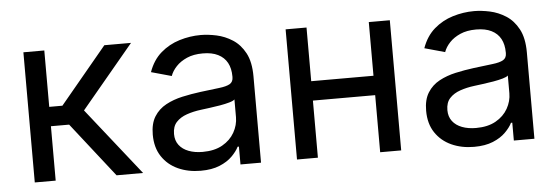

<svg xmlns="http://www.w3.org/2000/svg" viewBox="-42 -666 2310 795"><g transform="rotate(-5 1113.0 -268.0)"><path d="M74.7 0V-541H161.6V-306.6H216.3L411.1 -541H522L303.7 -279.3L524.9 0H414.6L237.3 -226.1H161.6V0Z M763.7 11.7Q711.9 11.7 669.9 -7.3Q627.9 -26.4 603.3 -63.5Q578.6 -100.6 578.6 -154.3Q578.6 -200.7 596.9 -229.7Q615.2 -258.8 646 -275.4Q676.8 -292 714.4 -300.3Q752 -308.6 790 -313.5Q838.9 -319.8 869.1 -323.2Q899.4 -326.7 913.8 -335Q928.2 -343.3 928.2 -363.3V-366.2Q928.2 -399.4 915.5 -422.9Q902.8 -446.3 877.4 -459Q852.1 -471.7 814 -471.7Q775.4 -471.7 747.8 -459.5Q720.2 -447.3 702.9 -428.7Q685.5 -410.2 678.2 -389.6L593.8 -413.1Q611.3 -462.4 645.5 -491.9Q679.7 -521.5 723.4 -534.9Q767.1 -548.3 812 -548.3Q842.3 -548.3 877.4 -540.8Q912.6 -533.2 943.8 -513.2Q975.1 -493.2 995.1 -456.1Q1015.1 -418.9 1015.1 -358.9V0H929.7V-74.2H924.3Q915 -55.2 895 -35.2Q875 -15.1 842.5 -1.7Q810.1 11.7 763.7 11.7ZM778.3 -65.4Q827.6 -65.4 860.8 -84.2Q894 -103 911.1 -133.3Q928.2 -163.6 928.2 -196.8V-270.5Q922.9 -264.6 905.8 -259.8Q888.7 -254.9 866.2 -251Q843.8 -247.1 822 -244.4Q800.3 -241.7 786.1 -239.7Q754.4 -235.8 727.1 -226.3Q699.7 -216.8 683.1 -198.7Q666.5 -180.7 666.5 -149.4Q666.5 -122.1 680.9 -103.3Q695.3 -84.5 720.5 -75Q745.6 -65.4 778.3 -65.4Z M1530.3 -317.9V-237.3H1230.5V-317.9ZM1251.5 -541V0H1164.6V-541ZM1597.7 -541V0H1510.3V-541Z M1899.9 11.7Q1848.1 11.7 1806.2 -7.3Q1764.2 -26.4 1739.5 -63.5Q1714.8 -100.6 1714.8 -154.3Q1714.8 -200.7 1733.2 -229.7Q1751.5 -258.8 1782.2 -275.4Q1813 -292 1850.6 -300.3Q1888.2 -308.6 1926.3 -313.5Q1975.1 -319.8 2005.4 -323.2Q2035.6 -326.7 2050 -335Q2064.5 -343.3 2064.5 -363.3V-366.2Q2064.5 -399.4 2051.8 -422.9Q2039.1 -446.3 2013.7 -459Q1988.3 -471.7 1950.2 -471.7Q1911.6 -471.7 1884 -459.5Q1856.4 -447.3 1839.1 -428.7Q1821.8 -410.2 1814.5 -389.6L1730 -413.1Q1747.6 -462.4 1781.7 -491.9Q1815.9 -521.5 1859.6 -534.9Q1903.3 -548.3 1948.2 -548.3Q1978.5 -548.3 2013.7 -540.8Q2048.8 -533.2 2080.1 -513.2Q2111.3 -493.2 2131.3 -456.1Q2151.4 -418.9 2151.4 -358.9V0H2065.9V-74.2H2060.5Q2051.3 -55.2 2031.2 -35.2Q2011.2 -15.1 1978.8 -1.7Q1946.3 11.7 1899.9 11.7ZM1914.6 -65.4Q1963.9 -65.4 1997.1 -84.2Q2030.3 -103 2047.4 -133.3Q2064.5 -163.6 2064.5 -196.8V-270.5Q2059.1 -264.6 2042 -259.8Q2024.9 -254.9 2002.4 -251Q1980 -247.1 1958.3 -244.4Q1936.5 -241.7 1922.4 -239.7Q1890.6 -235.8 1863.3 -226.3Q1835.9 -216.8 1819.3 -198.7Q1802.7 -180.7 1802.7 -149.4Q1802.7 -122.1 1817.1 -103.3Q1831.5 -84.5 1856.7 -75Q1881.8 -65.4 1914.6 -65.4Z"/></g></svg>

Font: Inter 17pt
Style: Regular
Weight: 400
Version: Version 4.001;git-66647c0bb